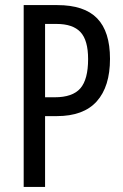

<svg xmlns="http://www.w3.org/2000/svg" viewBox="-20 -734 483 754"><path d="M205 -714Q311 -714 361.5 -662Q412 -610 412 -503Q412 -394 360 -336Q308 -278 203 -278H157V0H73V-714ZM202 -640H157V-352H195Q265 -352 295.5 -387Q326 -422 326 -502Q326 -576 296 -608Q266 -640 202 -640Z"/></svg>

Font: Noto Sans Gurmukhi ExtraCondensed
Style: Regular
Weight: 400
Width: 2
Designer: Jelle Bosma - Monotype Design Team
Foundry: Monotype Imaging Inc.
Version: Version 2.004; ttfautohint (v1.8.4.7-5d5b)